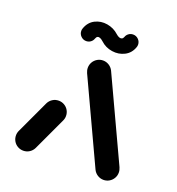

<svg xmlns="http://www.w3.org/2000/svg" viewBox="-125 -785 820 888"><g transform="rotate(20 284.5 -341.5)"><path d="M87 0Q71.9 0 59.1 -7.4Q46.3 -14.8 38.9 -27.6Q31.5 -40.4 31.5 -55.6Q31.5 -68.5 37.4 -80.4L113 -242.6Q120 -256.7 133.3 -265.2Q146.7 -273.7 163 -273.7Q178.1 -273.7 190.9 -266.3Q203.7 -258.9 211.1 -246.1Q218.5 -233.3 218.5 -218.1Q218.5 -205.2 212.6 -193.3L137 -31.1Q130 -17 116.7 -8.5Q103.3 0 87 0ZM537.4 -55.6Q537.4 -40.7 530 -28Q522.6 -15.2 509.8 -7.6Q497 0 481.9 0Q465.9 0 452.4 -8.5Q438.9 -17 431.9 -31.1L242.2 -438.1Q236.7 -450.4 236.7 -463Q236.7 -477.8 244.1 -490.6Q251.5 -503.3 264.3 -510.9Q277 -518.5 292.2 -518.5Q308.1 -518.5 321.7 -510Q335.2 -501.5 342.2 -487.4L531.9 -80.4Q537.4 -68.1 537.4 -55.6ZM381.9 -678.9Q397 -678.9 408 -668Q418.9 -657 418.9 -641.9Q418.9 -635.2 416.7 -629.6Q405.6 -597.4 377.2 -583Q348.9 -568.5 315.7 -573.5Q282.6 -578.5 259.3 -600.4Q250.4 -608.5 243.1 -611.5Q235.9 -614.4 230.4 -611.9Q224.8 -609.3 221.9 -600.7Q218.1 -589.6 208.7 -582.8Q199.3 -575.9 187 -575.9Q171.9 -575.9 160.9 -586.9Q150 -597.8 150 -613Q150 -619.6 152.2 -625.2Q163.7 -658.5 192 -673Q220.4 -687.4 253.1 -681.9Q285.9 -676.3 309.6 -654.4Q317.8 -647 325.2 -644.3Q332.6 -641.5 338.3 -643.9Q344.1 -646.3 347 -654.1Q350.7 -665.2 360.2 -672Q369.6 -678.9 381.9 -678.9Z"/></g></svg>

Font: 26F Galaxy Sans
Style: Regular
Weight: 400
Designer: C₂₉H₂₅N₃O₅
Version: Version 1.100;FEAKit 1.0